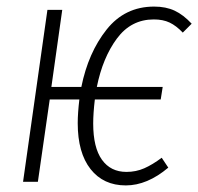

<svg xmlns="http://www.w3.org/2000/svg" viewBox="-20 -552 602 583"><path d="M562 -480 535 -453Q515 -474 495 -483.5Q475 -493 447 -493Q378 -493 335 -435Q292 -377 274 -288H474L468 -250H268Q263 -208 263 -177Q263 -104 289.5 -67Q316 -30 364 -30Q393 -30 418 -41Q443 -52 471 -73L491 -43Q427 11 362 11Q294 11 255 -38.5Q216 -88 216 -178Q216 -208 221 -250H131L95 0H50L124 -522H169L136 -288H227Q248 -392 303.5 -462Q359 -532 448 -532Q484 -532 510.5 -519.5Q537 -507 562 -480Z"/></svg>

Font: Fira Sans Extra Condensed ExtraLight
Style: Italic
Weight: 275
Width: 3
Italic angle: -8°
Designer: Carrois Corporate & Edenspiekermann AG
Foundry: Carrois Corporate GbR & Edenspiekermann AG
Version: Version 4.203